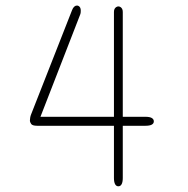

<svg xmlns="http://www.w3.org/2000/svg" viewBox="-20 -644 659 674"><path d="M395.5 10Q388 10 384 2.5Q380 -5 380 -19V-202.5H110.5Q94 -202.5 89.5 -208.8Q85 -215 85 -221.5Q85 -225.5 86 -231.2Q87 -237 89 -242L233 -608.5Q236 -616.5 240.5 -620.5Q245 -624.5 250 -624.5Q255.5 -624.5 259.5 -620Q263.5 -615.5 263.5 -606.5Q263.5 -603.5 263.2 -600.2Q263 -597 261.5 -593L122 -234H380V-602Q380 -608.5 382.2 -612.8Q384.5 -617 388.2 -619.2Q392 -621.5 395.5 -621.5Q399.5 -621.5 403 -619.2Q406.5 -617 408.8 -612.8Q411 -608.5 411 -602V-234H491Q505.5 -234 512.8 -229.8Q520 -225.5 520 -218Q520 -210.5 512.8 -206.5Q505.5 -202.5 491 -202.5H411V-19Q411 -5 407 2.5Q403 10 395.5 10Z"/></svg>

Font: Sono ExtraLight
Style: Regular
Weight: 200
Designer: Tyler Finck
Foundry: Tyler Finck
Version: Version 2.112